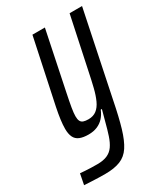

<svg xmlns="http://www.w3.org/2000/svg" viewBox="-221 -589 753 868"><g transform="rotate(-30 155.5 -155.0)"><path d="M66 200Q50 200 31.5 199.5Q13 199 -6 198Q-25 197 -43 196L-32 140Q-21 141 -7 142Q7 143 23 143.5Q39 144 57 144Q88 144 108.5 135Q129 126 142 107.5Q155 89 164.5 60.5Q174 32 184 -7Q188 -21 191.5 -34.5Q195 -48 199 -62H193Q184 -40 170 -24.5Q156 -9 136 -0.5Q116 8 90 8Q62 8 44 0.5Q26 -7 18 -24Q10 -41 10 -67Q10 -88 13.5 -114.5Q17 -141 24 -175L95 -510H160L97 -206Q88 -163 83.5 -136Q79 -109 79 -93Q79 -77 83.5 -68Q88 -59 98 -55.5Q108 -52 124 -52Q149 -52 166 -65Q183 -78 194.5 -103Q206 -128 214.5 -162.5Q223 -197 232 -241L289 -510H354L263 -71Q247 10 231.5 62Q216 114 196 144.5Q176 175 144.5 187.5Q113 200 66 200Z"/></g></svg>

Font: Saira UltraCondensed Medium
Style: Italic
Weight: 500
Width: 1
Italic angle: -12°
Designer: Hector Gatti with collaboration of the Omnibus-Type team
Foundry: Omnibus-Type
Version: Version 1.101